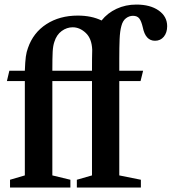

<svg xmlns="http://www.w3.org/2000/svg" viewBox="-20 -842 770 862"><path d="M25 0V-35L91.5 -54.5V-478H11L22 -524.5H91.5Q93 -566 96 -587.8Q99 -609.5 105.5 -626.5Q129 -695 188.2 -733.5Q247.5 -772 329 -772Q391 -772 436 -750Q462.5 -783.5 503.2 -802.5Q544 -821.5 592 -821.5Q654.5 -821.5 692.5 -794.8Q730.5 -768 730.5 -724.5Q730.5 -695.5 715.5 -677.2Q700.5 -659 676 -659Q633 -659 621 -719.5Q614.5 -747.5 605.2 -759.2Q596 -771 577 -771Q560 -771 545.5 -760Q531 -749 525 -725.5Q518.5 -702.5 517 -666Q515.5 -629.5 515.5 -579V-524.5H622.5L611 -478H515.5V-54.5L612.5 -35V0H325V-35L393 -54.5V-478H215V-54.5L296 -35V0ZM215 -524.5H393Q393 -554 393.2 -577.2Q393.5 -600.5 394 -618.5Q392 -669 365 -694.2Q338 -719.5 306.5 -719.5Q280 -719.5 257 -702.8Q234 -686 224 -654Q218 -636.5 216.5 -610Q215 -583.5 215 -524.5Z"/></svg>

Font: Libre Caslon Condensed
Style: Bold
Weight: 700
Designer: Pablo Impallari, Rodrigo Fuenzalida, Katja Schimmel, Ertekin Erdin
Foundry: Pablo Impallari, Rodrigo Fuenzalida
Version: Version 2.000; ttfautohint (v1.8.4.7-5d5b);gftools[0.9.33]